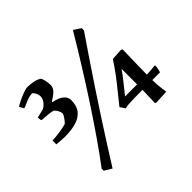

<svg xmlns="http://www.w3.org/2000/svg" viewBox="-192 -926 1252 1252"><g transform="rotate(-45 434.0 -300.0)"><path d="M104 -255Q86 -255 67 -256.5Q48 -258 28 -260V-295Q65 -297 98.5 -302Q132 -307 161 -315Q174 -327 186.5 -346Q199 -365 200 -372Q200 -385 191.5 -401.5Q183 -418 171 -428Q152 -433 125.5 -435.5Q99 -438 75 -439L69 -444L66 -469L128 -484Q150 -496 163.5 -515.5Q177 -535 177 -554Q177 -566 172 -579.5Q167 -593 153 -607Q128 -607 98 -595Q68 -583 52 -575L45 -576L29 -605Q44 -615 67.5 -626.5Q91 -638 115 -647Q139 -656 156 -658Q182 -658 212 -652.5Q242 -647 260 -633Q265 -626 270.5 -604.5Q276 -583 276 -561Q276 -535 256 -515.5Q236 -496 205 -478V-472Q249 -465 275 -445Q301 -425 301 -396Q301 -342 275.5 -311Q250 -280 205.5 -267.5Q161 -255 104 -255ZM176 111 125 80V61Q179 -10 242 -101Q305 -192 372.5 -295Q440 -398 506 -504Q572 -610 632 -711L681 -679V-658Q632 -587 577.5 -506Q523 -425 467 -341Q411 -257 358 -175Q305 -93 258.5 -20Q212 53 176 111ZM681 9 673 3 677 -114Q629 -114 600 -113.5Q571 -113 551.5 -111.5Q532 -110 514 -106L491 -141Q536 -197 588.5 -262.5Q641 -328 682 -393L763 -398L772 -390Q771 -361 770 -319Q769 -277 768 -235Q767 -193 767 -164Q783 -164 804 -166Q825 -168 843 -170L848 -167Q848 -159 845.5 -142.5Q843 -126 838 -114H767Q768 -65 772.5 -33.5Q777 -2 778 4ZM566 -164H677V-307Q653 -272 623.5 -236Q594 -200 566 -164Z"/></g></svg>

Font: Labrada SemiBold
Style: Regular
Weight: 600
Designer: Mercedes Jáuregui
Foundry: Omnibus-Type Team
Version: Version 1.000; ttfautohint (v1.8.4.7-5d5b)